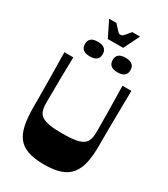

<svg xmlns="http://www.w3.org/2000/svg" viewBox="-249 -1148 1108 1269"><g transform="rotate(30 305.0 -514.0)"><path d="M304.7 10.3Q229.7 10.3 180.5 -6.3Q131.3 -23 103.8 -58.5Q76.3 -94 64.9 -150.2Q53.6 -206.4 53.6 -284.5Q53.6 -314.6 53.6 -343.9Q53.6 -373.2 53.4 -406.4Q53.3 -439.5 52.6 -480.9Q51.9 -522.3 51.3 -576Q50.6 -629.6 49.6 -700H117.4Q115.4 -613.1 114.1 -526.4Q112.7 -439.8 112.7 -352.6Q112.7 -315.6 120.7 -291.5Q128.7 -267.4 149.7 -253.6Q170.7 -239.8 208.2 -233.6Q245.7 -227.5 304.7 -227.5Q363.8 -227.5 401.6 -233.6Q439.5 -239.8 460.4 -253.6Q481.4 -267.4 489.4 -291.5Q497.4 -315.6 497.4 -352.6Q497.4 -439.8 496 -526.4Q494.7 -613.1 492.7 -700H560.5Q559.5 -628.9 558.8 -574.6Q558.2 -520.3 557.5 -478.5Q556.8 -436.8 556.7 -403Q556.5 -369.2 556.5 -339.6Q556.5 -309.9 556.5 -279.2Q556.5 -204.1 544.7 -149.3Q532.8 -94.6 504.6 -59.3Q476.4 -24 427.6 -6.8Q378.7 10.3 304.7 10.3ZM207.6 -759.9Q139.8 -759.9 139.8 -815.6Q139.8 -843.4 156.3 -857Q172.9 -870.7 207.6 -870.7Q241 -870.7 258.2 -856.9Q275.4 -843 275.4 -815.3Q275.4 -787.6 258.9 -773.8Q242.4 -759.9 207.6 -759.9ZM419.2 -759.9Q351.4 -759.9 351.4 -815.6Q351.4 -843.4 367.9 -857Q384.5 -870.7 419.2 -870.7Q452.6 -870.7 469.8 -856.9Q487 -843 487 -815.3Q487 -787.6 470.5 -773.8Q454 -759.9 419.2 -759.9ZM254.3 -919 194.6 -1039.5H250.3Q275 -1012.1 285.7 -1000.8Q296.4 -989.4 301.4 -987.1Q306.4 -984.8 312.8 -984.8Q320.1 -984.8 324.6 -987.1Q329.1 -989.4 339.1 -1000.8Q349.1 -1012.1 371.8 -1039.5H430.9L371.2 -919Z"/></g></svg>

Font: Ojuju ExtraLight
Style: Regular
Weight: 200
Designer: Chisaokwu Joboson, Mirko Velimirovic
Foundry: Udi Foundry
Version: Version 1.000